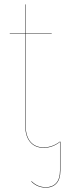

<svg xmlns="http://www.w3.org/2000/svg" viewBox="-20 -671 304 883"><path d="M255.9 -20 257.8 -19V112.8Q257.8 152.8 239.7 172.4Q221.7 191.9 190.9 191.9Q151.9 191.9 124 164.1L125 162.1Q152.8 189.9 190.9 189.9Q220.7 189.9 238.3 170.9Q255.9 151.9 255.9 112.8V-18.1Q220.7 8.8 181.2 8.8Q141.1 8.8 118.7 -17.8Q96.2 -44.4 96.2 -92.8V-515.1H24.9V-517.1H96.2V-650.9H98.1V-517.1H217.8V-515.1H98.1V-92.8Q98.1 -44.9 120.1 -19Q142.1 6.8 181.2 6.8Q220.2 6.8 255.9 -20Z"/></svg>

Font: Fira Sans Compressed Two
Style: Regular
Weight: 100
Width: 1
Designer: Carrois Corporate & Edenspiekermann AG
Foundry: Carrois Corporate GbR & Edenspiekermann AG
Version: Version 4.203;PS 004.203;hotconv 1.0.88;makeotf.lib2.5.64775